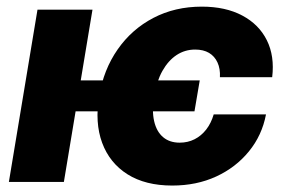

<svg xmlns="http://www.w3.org/2000/svg" viewBox="-20 -559 875 590"><path d="M593.8 -312 577.6 -216.8H147.9L163.6 -312ZM264.2 -529.3 176.3 0H7.3L95.2 -529.3ZM509.3 11.2Q426.8 11.2 371.8 -23.4Q316.9 -58.1 293.9 -120.1Q271 -182.1 284.7 -263.7Q298.3 -345.2 341.6 -407.2Q384.8 -469.2 451.2 -503.9Q517.6 -538.6 600.1 -538.6Q673.3 -538.6 724.6 -511.2Q775.9 -483.9 800 -435.3Q824.2 -386.7 816.4 -321.8H655.8Q657.2 -347.7 648.4 -366.9Q639.6 -386.2 622.3 -396.5Q605 -406.7 579.6 -406.7Q548.3 -406.7 522.7 -389.9Q497.1 -373 479.2 -341.3Q461.4 -309.6 453.6 -264.2Q446.3 -219.2 453.6 -187Q460.9 -154.8 481 -137.7Q501 -120.6 532.2 -120.6Q557.1 -120.6 577.9 -131.1Q598.6 -141.6 613.8 -161.1Q628.9 -180.7 636.7 -207.5H797.4Q785.2 -143.1 744.9 -93.8Q704.6 -44.4 644.3 -16.6Q584 11.2 509.3 11.2Z"/></svg>

Font: Inter 24pt ExtraBold
Style: Italic
Weight: 800
Italic angle: -9.3988°
Designer: Rasmus Andersson
Foundry: rsms
Version: Version 4.001;git-66647c0bb